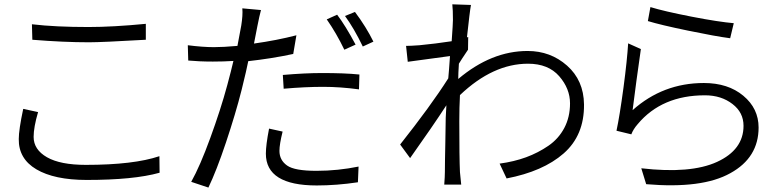

<svg xmlns="http://www.w3.org/2000/svg" viewBox="-20 -806 3596 884"><path d="M128.9 -623C224.6 -615.2 311.5 -611.3 389.6 -611.3C429.7 -611.3 516.6 -615.2 651.4 -623V-696.3C549.8 -686.5 461.9 -681.6 387.7 -681.6C288.1 -681.6 201.2 -685.5 127 -694.3ZM86.9 -304.7C73.2 -240.2 66.4 -194.3 66.4 -166C65.4 -105.5 92.8 -58.6 147.5 -26.4C202.1 5.9 279.3 22.5 378.9 22.5C522.5 22.5 634.8 11.7 714.8 -10.7L713.9 -86.9C635.7 -60.5 522.5 -46.9 375 -46.9C296.9 -46.9 237.3 -58.6 196.3 -82C155.3 -105.5 134.8 -136.7 134.8 -175.8C134.8 -205.1 141.6 -243.2 155.3 -290Z M1617.2 -600.6C1585.9 -659.2 1557.6 -705.1 1532.2 -738.3L1484.4 -716.8C1513.7 -674.8 1541 -627.9 1565.4 -577.1ZM1286.1 -397.5C1352.5 -403.3 1413.1 -406.2 1467.8 -406.2C1520.5 -406.2 1575.2 -402.3 1632.8 -394.5L1634.8 -462.9C1587.9 -467.8 1530.3 -469.7 1461.9 -469.7C1410.2 -469.7 1350.6 -466.8 1282.2 -460.9ZM1344.7 -643.6C1284.2 -627.9 1218.8 -615.2 1149.4 -605.5L1165 -685.5C1170.9 -716.8 1176.8 -741.2 1181.6 -759.8L1095.7 -767.6C1097.7 -746.1 1095.7 -719.7 1090.8 -688.5C1090.8 -687.5 1085 -656.2 1073.2 -594.7C1029.3 -590.8 993.2 -588.9 964.8 -588.9C931.6 -588.9 891.6 -591.8 844.7 -597.7L846.7 -527.3C877.9 -524.4 916 -522.5 960 -522.5C993.2 -522.5 1024.4 -523.4 1054.7 -525.4C1048.8 -499 1039.1 -461.9 1026.4 -414.1C1005.9 -337.9 979.5 -256.8 948.2 -170.9C917 -85 887.7 -17.6 860.4 31.2L939.5 57.6C963.9 6.8 991.2 -62.5 1020.5 -150.4C1049.8 -238.3 1074.2 -319.3 1092.8 -393.6C1108.4 -456.1 1118.2 -500 1123 -524.4C1193.4 -532.2 1262.7 -543 1330.1 -557.6ZM1218.8 -213.9C1209 -163.1 1204.1 -125 1204.1 -98.6C1204.1 -1 1282.2 47.9 1438.5 47.9C1499 47.9 1562.5 43 1627.9 33.2L1630.9 -39.1C1568.4 -26.4 1503.9 -19.5 1437.5 -19.5C1370.1 -19.5 1325.2 -27.3 1301.8 -43.9C1278.3 -60.5 1266.6 -83 1266.6 -111.3C1266.6 -131.8 1271.5 -161.1 1281.2 -200.2ZM1568.4 -732.4C1595.7 -695.3 1623 -648.4 1650.4 -591.8L1699.2 -614.3C1677.7 -658.2 1649.4 -704.1 1614.3 -751Z M2135.7 -635.7 2129.9 -633.8C2138.7 -713.9 2144.5 -763.7 2148.4 -783.2L2062.5 -786.1C2064.5 -769.5 2065.4 -745.1 2065.4 -713.9C2065.4 -703.1 2063.5 -670.9 2059.6 -616.2C2009.8 -608.4 1960 -602.5 1911.1 -597.7C1883.8 -595.7 1863.3 -594.7 1849.6 -594.7L1857.4 -521.5C1928.7 -531.2 1993.2 -540 2051.8 -547.9C2048.8 -501 2045.9 -466.8 2043.9 -445.3C1989.3 -359.4 1915 -257.8 1822.3 -140.6L1868.2 -78.1C1937.5 -175.8 1993.2 -256.8 2035.2 -321.3C2033.2 -290 2032.2 -270.5 2032.2 -263.7C2032.2 -236.3 2031.2 -197.3 2030.3 -145.5C2029.3 -93.8 2028.3 -49.8 2028.3 -13.7C2028.3 -1 2027.3 18.6 2025.4 43.9H2103.5C2101.6 26.4 2099.6 6.8 2097.7 -13.7C2095.7 -56.6 2094.7 -134.8 2094.7 -248C2094.7 -290 2095.7 -330.1 2097.7 -368.2C2199.2 -464.8 2303.7 -512.7 2411.1 -512.7C2473.6 -512.7 2521.5 -493.2 2554.7 -455.1C2587.9 -417 2604.5 -375 2604.5 -330.1C2604.5 -288.1 2595.7 -250 2578.1 -216.8C2560.5 -183.6 2536.1 -156.2 2504.9 -134.8C2473.6 -113.3 2439.5 -95.7 2402.3 -82C2365.2 -68.4 2324.2 -58.6 2280.3 -52.7L2312.5 15.6C2423.8 -5.9 2511.7 -43.9 2575.2 -99.6C2638.7 -155.3 2669.9 -230.5 2668.9 -325.2C2668 -399.4 2641.6 -459 2590.8 -503.9C2540 -548.8 2479.5 -571.3 2409.2 -571.3C2297.9 -571.3 2191.4 -528.3 2089.8 -442.4C2089.8 -458 2090.8 -481.4 2092.8 -512.7C2098.6 -522.5 2112.3 -543.9 2134.8 -577.1Z M2962.9 -709C3001 -697.3 3062.5 -682.6 3147.5 -665C3232.4 -647.5 3296.9 -635.7 3341.8 -629.9L3358.4 -699.2C3313.5 -703.1 3248 -712.9 3163.1 -729.5C3078.1 -746.1 3015.6 -760.7 2974.6 -773.4ZM2872.1 -606.4C2869.1 -557.6 2862.3 -489.3 2850.6 -402.3C2838.9 -315.4 2828.1 -249 2818.4 -204.1L2886.7 -187.5C2892.6 -203.1 2902.3 -218.8 2916 -234.4C2990.2 -323.2 3093.8 -367.2 3225.6 -367.2C3276.4 -367.2 3318.4 -353.5 3352.5 -327.1C3386.7 -300.8 3403.3 -267.6 3403.3 -226.6C3403.3 -153.3 3362.3 -97.7 3281.2 -60.5C3200.2 -23.4 3084 -13.7 2932.6 -31.2L2955.1 42C3127 56.6 3255.9 40 3342.8 -8.8C3429.7 -56.6 3472.7 -127 3472.7 -218.8C3472.7 -277.3 3449.2 -326.2 3402.3 -365.2C3355.5 -404.3 3294.9 -423.8 3220.7 -423.8C3094.7 -423.8 2985.4 -381.8 2892.6 -298.8C2894.5 -316.4 2900.4 -361.3 2910.2 -433.6C2919.9 -505.9 2926.8 -554.7 2930.7 -580.1Z"/></svg>

Font: Gen Shin Gothic P Normal
Style: Regular
Weight: 300
Designer: [Source Han Sans]
Ryoko NISHIZUKA  (kana & ideographs); Paul D. Hunt (Latin, Greek & Cyrillic); Wenlong ZHANG  (bopomofo
Version: Version 1.002.20150607